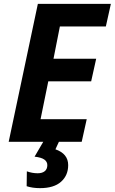

<svg xmlns="http://www.w3.org/2000/svg" viewBox="-20 -734 594 994"><path d="M176 -714H554L528 -597H290L257 -430H478L452 -313H230L190 -117H429L403 0H25ZM118 230 119 153Q147 163 175 163Q199 163 212 152Q225 141 225 121Q225 103 209.5 92Q194 81 159 77L204 0H285L267 39Q333 62 333 121Q333 174 296 207Q259 240 187 240Q148 240 118 230Z"/></svg>

Font: Noto Sans Display
Style: Bold Italic
Weight: 700
Italic angle: -12°
Designer: Monotype Design team
Foundry: Monotype Imaging Inc.
Version: Version 1.000